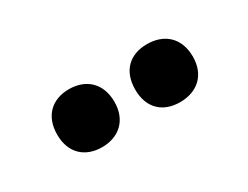

<svg xmlns="http://www.w3.org/2000/svg" viewBox="-32 -910 567 439"><g transform="rotate(-30 251.5 -690.5)"><path d="M75 -690C75 -641 106 -614 150 -614C195 -614 226 -642 226 -690C226 -739 195 -767 150 -767C106 -767 75 -740 75 -690ZM281 -690C281 -642 310 -614 356 -614C402 -614 433 -642 433 -690C433 -739 402 -767 356 -767C311 -767 281 -740 281 -690Z"/></g></svg>

Font: Noto Sans Sinhala Condensed Black
Style: Regular
Weight: 900
Width: 3
Designer: Jelle Bosma - Monotype Design Team
Foundry: Monotype Imaging Inc.
Version: Version 2.006